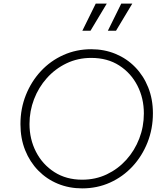

<svg xmlns="http://www.w3.org/2000/svg" viewBox="-20 -1029 927 1061"><path d="M434 12Q362 12 300 -13.5Q238 -39 191.5 -86.5Q145 -134 119 -199Q93 -264 93 -343Q93 -429 123 -504Q153 -579 206 -636Q259 -693 330.5 -725Q402 -757 484 -757Q556 -757 618 -731.5Q680 -706 726.5 -658.5Q773 -611 799 -546Q825 -481 825 -403Q825 -317 795 -241.5Q765 -166 712 -109Q659 -52 588 -20Q517 12 434 12ZM434 -36Q508 -36 570 -65.5Q632 -95 678 -146Q724 -197 749.5 -263Q775 -329 775 -402Q775 -486 739.5 -555.5Q704 -625 639 -667Q574 -709 484 -709Q410 -709 347.5 -679Q285 -649 239 -597.5Q193 -546 168 -480.5Q143 -415 143 -344Q143 -260 179 -190Q215 -120 280.5 -78Q346 -36 434 -36ZM435 -859 509 -1009H570L480 -859ZM576 -859 650 -1009H711L621 -859Z"/></svg>

Font: Plus Jakarta Sans ExtraLight
Style: Italic
Weight: 200
Italic angle: -8°
Designer: Gumpita Rahayu
Foundry: Tokotype
Version: Version 2.071; ttfautohint (v1.8.4.7-5d5b);gftools[0.9.29]